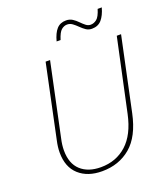

<svg xmlns="http://www.w3.org/2000/svg" viewBox="-162 -1014 989 1136"><g transform="rotate(-20 333.0 -446.0)"><path d="M285 10Q194 10 139.5 -39Q85 -88 85 -180Q85 -214 94 -254L191 -714H219L122 -256Q113 -217 113 -183Q113 -100 159.5 -57.5Q206 -15 286 -15Q382 -15 448.5 -75Q515 -135 541 -257L639 -714H666L568 -252Q539 -115 465 -52.5Q391 10 285 10ZM293 -804Q306 -853 328 -877.5Q350 -902 387 -902Q410 -902 427 -891Q444 -880 458.5 -865Q473 -850 487 -839Q501 -828 517 -828Q537 -828 555 -842Q573 -856 587 -902H613Q600 -855 577.5 -829Q555 -803 516 -803Q495 -803 479 -814Q463 -825 448 -840Q433 -855 418 -866Q403 -877 385 -877Q366 -877 349 -863Q332 -849 318 -804Z"/></g></svg>

Font: Noto Sans Disp Thin
Style: Italic
Weight: 100
Italic angle: -12°
Designer: Monotype Design Team
Foundry: Monotype Imaging Inc.
Version: Version 2.000;GOOG;noto-source:20170915:90ef993387c0